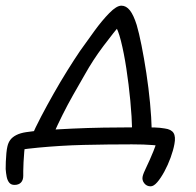

<svg xmlns="http://www.w3.org/2000/svg" viewBox="-58 -516 692 677"><path d="M51 -30Q66 -65 87 -105Q108 -145 131.5 -186.5Q155 -228 179 -266.5Q203 -305 224 -336Q248 -370 275 -407Q302 -444 327.5 -470Q353 -496 370 -496Q387 -496 400 -479.5Q413 -463 424 -428Q432 -401 441 -356Q450 -311 458 -258.5Q466 -206 471 -153.5Q476 -101 477 -58L408 -55Q407 -103 401.5 -161Q396 -219 387.5 -274.5Q379 -330 368.5 -371.5Q358 -413 347 -427L375 -440Q343 -402 306.5 -353.5Q270 -305 241 -253Q219 -215 199.5 -180.5Q180 -146 163 -112Q146 -78 129 -40ZM473 141Q459 141 450.5 130Q442 119 445 106Q447 96 458.5 72.5Q470 49 483 17Q496 -15 503 -50L524 0Q510 -2 480.5 -4.5Q451 -7 407 -7Q365 -7 322 -6.5Q279 -6 237 -5Q195 -4 155 -1.5Q115 1 77.5 4.5Q40 8 7 13L32 -13Q29 1 27.5 19.5Q26 38 25 56Q24 74 24 87Q24 100 24 104Q24 119 16 127.5Q8 136 -7 136Q-19 136 -25.5 128Q-32 120 -34.5 107Q-37 94 -38 80Q-38 70 -37.5 54.5Q-37 39 -35.5 24Q-34 9 -32 1Q-29 -13 -21.5 -23Q-14 -33 0 -40Q14 -47 34 -50Q58 -54 100.5 -57Q143 -60 196.5 -62.5Q250 -65 307 -66Q364 -67 416 -67Q433 -67 451 -67Q469 -67 487.5 -66.5Q506 -66 523 -63Q546 -60 554 -47Q562 -34 557 -8Q553 14 543.5 40Q534 66 521.5 89Q509 112 496.5 126.5Q484 141 473 141Z"/></svg>

Font: Shantell Sans Light
Style: Italic
Weight: 300
Italic angle: -11°
Designer: Stephen Nixon, Anya Danilova, Shantell Martin
Foundry: Arrow Type
Version: Version 1.008;[ac192a2d6]